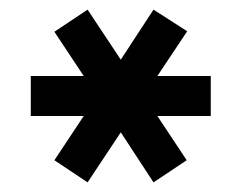

<svg xmlns="http://www.w3.org/2000/svg" viewBox="-20 -748 502 399"><path d="M162 -369 93 -415 154 -507H44V-590H154L93 -682L162 -728L231 -624L299 -728L369 -683L307 -590H418V-507H307L368 -415L299 -369L231 -473Z"/></svg>

Font: Host Grotesk SemiBold
Style: Regular
Weight: 600
Designer: Doukan Karapınar
Foundry: Element Type
Version: Version 1.003